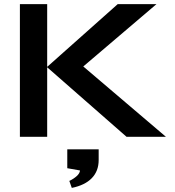

<svg xmlns="http://www.w3.org/2000/svg" viewBox="-20 -667 854 936"><path d="M77 -647H210V-341L554 -647H743L386 -343L789 0H597L210 -339V0H77ZM330 249 318 215Q339 205 354 191.5Q369 178 370 164L308 153V61H461V113Q461 167 427.5 201.5Q394 236 330 249Z"/></svg>

Font: Syne Modified
Style: Bold
Weight: 700
Designer: Lucas Descroix
Foundry: Bonjour Monde
Version: Version 2.200